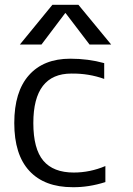

<svg xmlns="http://www.w3.org/2000/svg" viewBox="-20 -777 557 807"><path d="M120.1 -259.8Q120.1 -151.4 162.1 -101.6Q204.1 -51.8 290 -51.8Q358.4 -51.8 422.9 -79.1V-11.7Q352.5 10.7 285.2 9.8Q167 9.8 103.5 -58.6Q40 -127 40 -259.8Q40 -391.6 101.6 -460.9Q163.1 -530.3 275.4 -530.3Q350.6 -530.3 418 -511.7V-445.3Q352.5 -468.8 280.3 -467.8Q120.1 -467.8 120.1 -259.8ZM447.3 -589.8H356.4L255.9 -721.7H253.9L154.3 -589.8H63.5L200.2 -756.8H309.6Z"/></svg>

Font: Mgen+ 1c regular
Style: Regular
Weight: 400
Designer: [Source Han Sans]
Ryoko NISHIZUKA  (kana & ideographs); Paul D. Hunt (Latin, Greek & Cyrillic); Wenlong ZHANG  (bopomofo
Version: Version 1.059.20150602